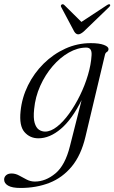

<svg xmlns="http://www.w3.org/2000/svg" viewBox="-74 -660 553 928"><path d="M339 1Q318 90 273 144.5Q228 199 164.8 223.8Q101.5 248.5 25 248.5Q-15.5 248.5 -34.8 237.2Q-54 226 -54 208Q-54 195.5 -44.5 187Q-35 178.5 -18 178.5Q0.5 178.5 18.2 188.2Q36 198 54.8 207.8Q73.5 217.5 94.5 217.5Q146.5 217.5 193.8 178.2Q241 139 264 46.5L320.5 -176.5Q274.5 -83.5 220.5 -37.5Q166.5 8.5 111.5 8.5Q70.5 8.5 44.2 -21.8Q18 -52 25.5 -123Q32 -188 61.2 -247.2Q90.5 -306.5 137 -352.5Q183.5 -398.5 241.8 -425Q300 -451.5 364.5 -451.5Q405.5 -451.5 428 -443Q450.5 -434.5 450.5 -423Q450 -413 442.5 -408.8Q435 -404.5 433 -394ZM91 -132.5Q86.5 -89.5 93.5 -66Q100.5 -42.5 114.2 -33.2Q128 -24 144 -24Q171.5 -24 201.8 -47.8Q232 -71.5 260.5 -111.2Q289 -151 312.8 -199.5Q336.5 -248 351.2 -298Q366 -348 368.5 -392Q371.5 -430 343 -430Q301 -430 258.8 -406Q216.5 -382 180.5 -340.2Q144.5 -298.5 120.5 -245Q96.5 -191.5 91 -132.5ZM331 -508Q315 -494 304 -494Q293 -494 284.5 -508L222 -625.5Q217.5 -633.5 224 -638Q230.5 -642 237 -635.5L319.5 -554L443.5 -635.5Q454 -642 457.5 -638Q461.5 -634 453 -625.5Z"/></svg>

Font: Fraunces 72pt S000 Light
Style: Italic
Weight: 300
Italic angle: -16°
Version: Version 1.000; ttfautohint (v1.8.3)